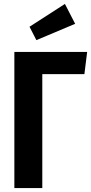

<svg xmlns="http://www.w3.org/2000/svg" viewBox="-20 -956 463 976"><path d="M409 -579H195V0H53V-692H423ZM362 -835 165 -752 130 -820 310 -936Z"/></svg>

Font: Fira Sans Compressed SemiBold
Style: Regular
Weight: 600
Width: 1
Designer: bBox Type GmbH & Carrois Corporate GbR & Edenspiekermann AG
Foundry: bBox Type GmbH & Carrois Corporate GbR & Edenspiekermann AG
Version: Version 4.301